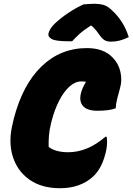

<svg xmlns="http://www.w3.org/2000/svg" viewBox="-20 -974 700 1014"><path d="M297 20Q199 20 134.5 -26Q70 -72 46.5 -150.5Q23 -229 48 -326L53 -348Q100 -528 200 -624Q300 -720 439 -720Q527 -720 574 -671Q606 -639 616 -594.5Q626 -550 614 -509Q604 -474 598 -449Q592 -424 591 -402Q572 -395 547.5 -392Q523 -389 495 -389Q442 -389 419.5 -413Q397 -437 407 -480Q410 -494 417 -509.5Q424 -525 434 -542Q424 -544 409 -544Q377 -544 347 -517Q317 -490 292.5 -442.5Q268 -395 252 -333L248 -316Q241 -288 238.5 -257Q236 -226 237 -198Q255 -184 281.5 -177Q308 -170 340 -170Q442 -170 537 -252H543Q546 -241 545.5 -221.5Q545 -202 542 -185Q532 -136 514.5 -100.5Q497 -65 472 -42Q405 20 297 20ZM422 -951Q434 -952 449.5 -953Q465 -954 475 -954Q507 -954 528.5 -947.5Q550 -941 574 -917Q603 -890 624.5 -856Q646 -822 660 -778Q612 -754 568 -754Q546 -754 533 -761.5Q520 -769 508 -786Q499 -799 489.5 -811Q480 -823 464 -838H458Q422 -815 398.5 -793.5Q375 -772 361 -756H342Q274 -756 253 -768Q232 -780 236 -797Q238 -807 246 -821Q254 -835 271 -851Q302 -880 342.5 -907Q383 -934 422 -951Z"/></svg>

Font: Recursive Mn Csl St Blk
Style: Italic
Weight: 900
Italic angle: -15°
Monospace: yes
Version: Version 1.079;hotconv 1.0.112;makeotfexe 2.5.65598; ttfautoh